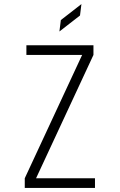

<svg xmlns="http://www.w3.org/2000/svg" viewBox="-20 -922 590 942"><path d="M101.5 0V-47.5L383 -652.5H109.5V-700H438.5V-652.5L157 -47.5H446V0ZM271.5 -767.5 278.5 -823.5 379.5 -902 372.5 -846Z"/></svg>

Font: Trispace SemiCondensed ExtraLight
Style: Regular
Weight: 200
Width: 4
Designer: Tyler Finck
Foundry: Etcetera Type Company
Version: Version 1.210; ttfautohint (v1.8.3)